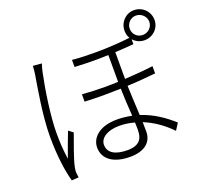

<svg xmlns="http://www.w3.org/2000/svg" viewBox="-142 -978 1241 1178"><g transform="rotate(-20 478.0 -389.5)"><path d="M148.1 -706C147 -691.1 146 -674 143.1 -654.1C130 -574.2 98 -398.1 98 -262.1C98 -134.2 112.9 -33 132.1 35.9L177.9 33C176.8 24.9 175.1 12.1 174 3.9C172.9 -9.2 175.1 -23.8 177.9 -36.9C186.8 -81 223 -178.3 244 -236.2L214.8 -258.9C198.9 -217 170.8 -144.9 154.8 -96.9C146 -159.1 143.1 -206 143.1 -268.1C143.1 -380 169 -547.9 191.1 -650.9C195 -668 199.9 -687.1 204.9 -701ZM619 -116.8C619 -62.9 600.1 -21 517 -21C441.1 -21 392 -46.9 392 -100.9C392 -147 444.2 -179 519.2 -179C553.3 -179 584.9 -174 617.9 -165.1C619 -145.2 619 -127.8 619 -116.8ZM846.9 -779.8C882.1 -779.8 911.9 -751.1 911.9 -715.9C911.9 -680.8 882.1 -653.1 846.9 -653.1C811.8 -653.1 784.1 -680.8 784.1 -715.9C784.1 -751.1 811.8 -779.8 846.9 -779.8ZM773.1 -652C792.3 -631 817.1 -619 846.9 -619C902 -619 946 -661.9 946 -715.9C946 -771 902 -815 846.9 -815C793 -815 750 -771 750 -715.9C750 -696.7 753.9 -680 763.8 -665.1C696.7 -657 619 -652 536.9 -652C487.9 -652 437.1 -653.1 386 -658V-611.9C431.1 -609.7 475.9 -608 521 -608C550.1 -608 577.8 -609 605.8 -610.1V-435C578.8 -433.9 551.1 -432.9 523.1 -432.9C471.9 -432.9 421.2 -435 371.1 -438.9V-391C411.9 -388.8 454.9 -388.1 497.9 -388.1C533.7 -388.1 571 -388.8 606.9 -389.9C608 -333.8 612.2 -266 616.1 -209.9C586.3 -215.9 554 -220.2 519.9 -220.2C397 -220.2 346.9 -157.3 346.9 -100.1C346.9 -18.1 418.3 23.1 519.2 23.1C608.3 23.1 664.1 -16 664.1 -89.8C664.1 -105.8 663 -126.1 663 -150.9C726.9 -125 785.9 -83.8 837 -30.9L865.1 -74.9C813.2 -121.8 745.7 -171.2 660.9 -198.2C658 -259.2 654.1 -329.9 652 -392C720.9 -394.9 785.2 -400.9 837 -405.9V-453.1C782 -446 719.1 -441.1 652 -437.1V-611.9C696 -614 737.2 -617.2 773.1 -620Z"/></g></svg>

Font: Karasuma Gothic
Style: Light
Weight: 300
Designer: Rasmus Andersson / Ryoko Nishizuka
Foundry: rsms
Version: Version 1.00